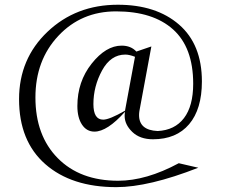

<svg xmlns="http://www.w3.org/2000/svg" viewBox="-20 -747 948 807"><path d="M413.6 -244.1Q439.9 -244.1 505.4 -281.7L547.4 -508.3Q523.4 -517.6 506.8 -517.6Q445.3 -517.6 408.9 -450.7Q372.6 -383.8 372.6 -309.6Q372.6 -244.1 413.6 -244.1ZM468.8 39.6Q280.8 39.6 170.4 -57.1Q60.1 -153.8 60.1 -330.1Q60.1 -500 179.7 -613.5Q299.3 -727.1 475.1 -727.1Q636.2 -727.1 732.4 -643.8Q828.6 -560.5 828.6 -404.8Q828.6 -288.1 774.9 -224.9Q721.2 -161.6 623 -161.6Q567.9 -161.6 535.9 -192.6Q503.9 -223.6 503.9 -259.8Q503.9 -267.6 505.4 -277.3Q430.7 -193.8 377 -193.8Q344.2 -193.8 324.7 -223.1Q305.2 -252.4 305.2 -301.3Q305.2 -403.8 365.2 -479.5Q425.3 -555.2 491.2 -555.2Q530.3 -555.2 553.2 -530.3L616.2 -551.8L565.9 -280.3Q564.5 -271 564.5 -263.2Q564.5 -199.7 642.6 -196.3Q714.4 -199.7 753.2 -250.5Q792 -301.3 792 -395Q792 -547.4 707.5 -623.3Q623 -699.2 467.8 -699.2Q321.8 -699.2 225.3 -596.4Q128.9 -493.7 128.9 -337.4Q128.9 -177.2 222.7 -82.3Q316.4 12.7 476.6 12.7Q594.7 12.7 731.4 -61L813.5 -42Q605 39.6 468.8 39.6Z"/></svg>

Font: Kelvinch
Style: Regular
Weight: 400
Designer: Paul James MIller
Foundry: High-Logic / Made with FontCreator
Version: Version 3.30 September 23, 2016